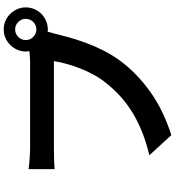

<svg xmlns="http://www.w3.org/2000/svg" viewBox="26 -919 948 1040"><g transform="rotate(-90 500.0 -399.0)"><path d="M861 -676Q884 -676 901 -693Q918 -710 918 -733Q918 -757 901 -774Q884 -791 861 -791Q837 -791 820 -774Q803 -757 803 -733Q803 -710 820 -693Q837 -676 861 -676ZM686 -710Q697 -710 711.5 -711Q726 -712 743 -714Q742 -719 741.5 -723.5Q741 -728 741 -733Q741 -758 750.5 -779.5Q760 -801 776.5 -817.5Q793 -834 814.5 -843.5Q836 -853 861 -853Q885 -853 907 -843.5Q929 -834 945 -817.5Q961 -801 970.5 -779.5Q980 -758 980 -733Q980 -709 970.5 -687Q961 -665 945 -649Q929 -633 907 -623.5Q885 -614 861 -614Q858 -614 854.5 -614Q851 -614 848 -615L840 -585Q831 -548 818.5 -502.5Q806 -457 788 -408Q770 -359 745.5 -311Q721 -263 690 -221Q622 -130 522.5 -59Q423 12 288 55L179 -64Q254 -82 313 -106.5Q372 -131 419 -161Q466 -191 503.5 -226Q541 -261 571 -299Q596 -330 615.5 -366Q635 -402 649.5 -439Q664 -476 674 -512.5Q684 -549 689 -581H223Q188 -581 156 -580Q124 -579 104 -577V-718Q115 -716 130 -715Q145 -714 161.5 -712.5Q178 -711 194.5 -710.5Q211 -710 223 -710Z"/></g></svg>

Font: SpoqaHanSans-Bold
Style: Regular
Weight: 700
Designer: [Spoqa Han Sans] Dong-huui Kim \uAE40 \uB3D9 \uD718   [Noto Sans] Ryoko NISHIZUKA \u897F \u585A \u6DBC \u5B50  (kana & i
Foundry: Spoqa (http://www.spoqa-han-sans.com)
Version: Version 2.000